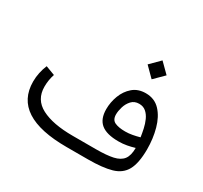

<svg xmlns="http://www.w3.org/2000/svg" viewBox="-145 -902 1160 1099"><g transform="rotate(30 435.0 -352.0)"><path d="M573.7 -641.6 636.2 -704.1 699.2 -641.6 636.2 -579.1ZM753.9 -193.4Q730 -186 703.9 -181.2Q677.7 -176.3 648.4 -176.3Q570.8 -176.3 533.7 -206.5Q496.6 -236.8 496.6 -301.8Q496.6 -347.2 513.2 -391.4Q529.8 -435.5 563.5 -464.6Q597.2 -493.7 648.4 -493.7Q706.5 -493.7 743.2 -454.6Q779.8 -415.5 797.1 -352.5Q814.5 -289.6 814.5 -217.8Q814 -127 788.1 -80.1Q762.2 -33.2 704.3 -16.6Q646.5 0 550.3 0H408.7Q55.2 0 55.2 -229Q55.2 -259.3 61.3 -288.1Q67.4 -316.9 78.6 -343.8L139.6 -320.8Q126 -280.3 126 -236.3Q126 -150.9 200.4 -112.1Q274.9 -73.2 406.7 -73.2H560.5Q629.9 -73.2 672.4 -82.5Q714.8 -91.8 734.4 -117.4Q753.9 -143.1 753.9 -193.4ZM747.6 -259.8Q744.1 -284.2 738 -312.5Q731.9 -340.8 720.7 -365.7Q709.5 -390.6 691.2 -406.5Q672.9 -422.4 645.5 -422.4Q614.3 -422.4 595.5 -401.9Q576.7 -381.3 568.4 -353.5Q560.1 -325.7 560.1 -303.7Q560.1 -268.1 585.4 -256.3Q610.8 -244.6 653.8 -244.6Q677.2 -244.6 700.9 -249Q724.6 -253.4 747.6 -259.8Z"/></g></svg>

Font: Vazir Light FD-UI
Style: Light-FD-UI
Weight: 300
Designer: Saber Rastikerdar
Foundry: Saber Rastikerdar
Version: Version 30.1.0